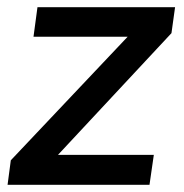

<svg xmlns="http://www.w3.org/2000/svg" viewBox="-20 -513 512 533"><path d="M1 0 10 -68 357 -435 364 -411H73L84 -493H466L456 -421L112 -52L106 -83H407L395 0Z"/></svg>

Font: Hanken Grotesk Medium
Style: Italic
Weight: 500
Italic angle: -8°
Designer: Alfredo Marco Pradil
Foundry: Hanken Design Co.
Version: Version 3.013